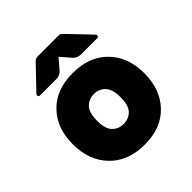

<svg xmlns="http://www.w3.org/2000/svg" viewBox="-157 -650 767 767"><g transform="rotate(-45 226.0 -267.0)"><path d="M231 -483 194 -440Q181 -426 161 -426H70Q63 -426 61.5 -431.5Q60 -437 64 -441L151 -532Q158 -540 164 -541.5Q170 -543 180 -543H282Q292 -543 298 -541.5Q304 -540 311 -532L398 -441Q402 -437 400.5 -431.5Q399 -426 392 -426H302Q281 -426 268 -440ZM227 9Q133 9 78.5 -47.5Q24 -104 24 -195Q24 -287 78 -342Q132 -397 225 -397Q318 -397 372.5 -341.5Q427 -286 427 -194Q427 -103 373.5 -47Q320 9 227 9ZM225 -109Q254 -109 273 -128Q292 -147 292 -193Q292 -240 272.5 -259Q253 -278 226 -278Q198 -278 178.5 -259Q159 -240 159 -193Q159 -147 178 -128Q197 -109 225 -109Z"/></g></svg>

Font: Zain Black
Style: Regular
Weight: 900
Designer: Zain,Boutros
Foundry: Mobile Telecommunications Company (Zain), 2024
Version: Version 1.50; ttfautohint (v1.8.4)